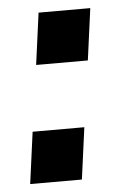

<svg xmlns="http://www.w3.org/2000/svg" viewBox="-43 -544 369 577"><g transform="rotate(-5 141.0 -255.5)"><path d="M25 0 46 -156H202L181 0ZM74 -355 95 -511H251L230 -355Z"/></g></svg>

Font: Chivo Medium
Style: Bold Italic
Weight: 700
Italic angle: -8.05°
Version: Version 2.002